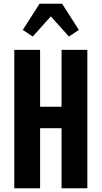

<svg xmlns="http://www.w3.org/2000/svg" viewBox="-20 -1000 540 1020"><path d="M56 0V-735H193V-433H307V-735H444V0H307V-319H193V0ZM154 -806 101 -841 190 -980H310L399 -841L346 -806L250 -913Z"/></svg>

Font: Iosevka SS18 Heavy
Style: Regular
Weight: 900
Monospace: yes
Designer: Belleve Invis
Foundry: Belleve Invis
Version: Version 25.1.1; ttfautohint (v1.8.4)